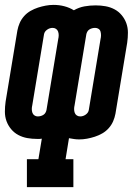

<svg xmlns="http://www.w3.org/2000/svg" viewBox="-34 -560 554 785"><path d="M76 205V91H123L137 7Q132 8 127.5 8Q123 8 118 8Q97 8 77.5 4.5Q58 1 41 -8Q24 -17 11.5 -32Q-1 -47 -7.5 -65Q-14 -83 -14 -103.5Q-14 -124 -11 -145L37 -435Q40 -451 46.5 -466Q53 -481 64.5 -494Q76 -507 91 -515.5Q106 -524 121.5 -529Q137 -534 153 -537Q169 -540 185 -540Q208 -540 229 -534.5Q250 -529 268 -518Q289 -530 311.5 -534Q334 -538 357 -538Q378 -538 397.5 -534.5Q417 -531 434 -522Q451 -513 463.5 -498Q476 -483 482.5 -465Q489 -447 489 -426.5Q489 -406 486 -385L438 -95Q435 -79 428.5 -64Q422 -49 410.5 -36Q399 -23 384 -14.5Q369 -6 353.5 -1Q338 4 322 7Q306 10 290 10Q279 10 269 8.5Q259 7 248 5L234 91H266V205ZM120 -84Q126 -84 132 -85.5Q138 -87 143.5 -90.5Q149 -94 152 -99.5Q155 -105 156 -110L204 -400Q206 -408 206 -416Q206 -424 203.5 -431Q201 -438 195 -442Q189 -446 181 -446Q169 -446 158.5 -438.5Q148 -431 146 -420L98 -130Q96 -122 96 -114Q96 -106 98.5 -99Q101 -92 107 -88Q113 -84 120 -84ZM294 -84Q306 -84 316.5 -91.5Q327 -99 329 -110L377 -400Q379 -408 379 -416Q379 -424 377 -431Q375 -438 369 -442Q363 -446 355 -446Q349 -446 343 -444.5Q337 -443 331.5 -439.5Q326 -436 323 -430.5Q320 -425 319 -420L271 -130Q269 -122 269 -114Q269 -106 271.5 -99Q274 -92 280 -88Q286 -84 294 -84Z"/></svg>

Font: Iosevka Curly Slab HvObl
Style: Regular
Weight: 900
Italic angle: -9°
Monospace: yes
Designer: Belleve Invis
Foundry: Belleve Invis
Version: Version 11.1.0; ttfautohint (v1.8.3)